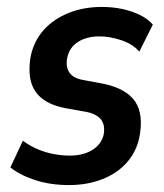

<svg xmlns="http://www.w3.org/2000/svg" viewBox="-20 -524 474 554"><path d="M179 10Q125 10 81 -4.5Q37 -19 10 -41L46 -118Q66 -103 88.5 -93.5Q111 -84 135 -79.5Q159 -75 181 -75Q220 -75 246 -91Q272 -107 279 -135Q284 -163 271.5 -179Q259 -195 230 -201L168 -212Q106 -224 81.5 -261Q57 -298 69 -364Q79 -408 107.5 -439Q136 -470 179 -487Q222 -504 274 -504Q305 -504 333 -498Q361 -492 383.5 -481Q406 -470 421 -453L382 -375Q363 -397 330 -408Q297 -419 267 -419Q230 -419 205 -403Q180 -387 174 -357Q169 -332 180 -315Q191 -298 221 -293L280 -282Q345 -268 370 -231Q395 -194 382 -127Q373 -85 345 -54Q317 -23 274 -6.5Q231 10 179 10Z"/></svg>

Font: Nunito Sans 10pt Condensed
Style: Bold Italic
Weight: 700
Width: 3
Italic angle: -9°
Designer: Vernon Adams
Foundry: Vernon Adams
Version: Version 3.101;gftools[0.9.27]